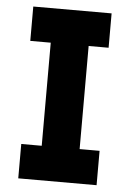

<svg xmlns="http://www.w3.org/2000/svg" viewBox="-51 -718 512 757"><g transform="rotate(5 205.5 -340.0)"><path d="M50 0V-136H131V-544H50V-680H360V-544H281V-136H360V0Z"/></g></svg>

Font: Teachers
Style: Regular
Weight: 400
Designer: Alfredo Marco Pradil, Chank Diesel
Version: Version 1.001